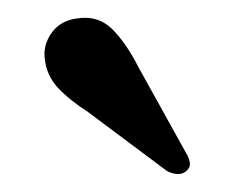

<svg xmlns="http://www.w3.org/2000/svg" viewBox="-20 -715 270 216"><path d="M136 -639 189 -543.5Q192.5 -538 193.5 -532.5Q194.5 -527 190 -523Q186 -519 179.8 -519.2Q173.5 -519.5 168 -522.5L79 -589Q58 -602.5 45.2 -616.2Q32.5 -630 30.5 -648Q28 -664 38.2 -678.2Q48.5 -692.5 68.5 -694.5Q91 -697.5 106.5 -682Q122 -666.5 136 -639Z"/></svg>

Font: Fraunces
Style: Regular
Weight: 400
Version: Version 1.000;[b76b70a41]